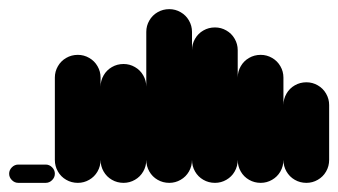

<svg xmlns="http://www.w3.org/2000/svg" viewBox="-20 -400 740 420"><path d="M20 -40Q12 -40 6 -34Q0 -28 0 -20Q0 -12 6 -6Q12 0 20 0H80Q88 0 94 -6Q100 -12 100 -20Q100 -28 94 -34Q88 -40 80 -40Z M100 -50.3H200V-230.3H100ZM150.3 -100Q136.3 -100 124.8 -93.3Q113.3 -86.7 106.7 -75.2Q100 -63.7 100 -50.3Q100 -36.3 106.7 -24.8Q113.3 -13.3 124.8 -6.7Q136.3 0 150.3 0Q163.7 0 175.2 -6.7Q186.7 -13.3 193.3 -24.8Q200 -36.3 200 -50.3Q200 -63.7 193.3 -75.2Q186.7 -86.7 175.2 -93.3Q163.7 -100 150.3 -100ZM150.3 -280Q136.3 -280 124.8 -273.3Q113.3 -266.7 106.7 -255.2Q100 -243.7 100 -230.3Q100 -216.3 106.7 -204.8Q113.3 -193.3 124.8 -186.7Q136.3 -180 150.3 -180Q163.7 -180 175.2 -186.7Q186.7 -193.3 193.3 -204.8Q200 -216.3 200 -230.3Q200 -243.7 193.3 -255.2Q186.7 -266.7 175.2 -273.3Q163.7 -280 150.3 -280Z M200 -50.3H300V-210.3H200ZM250.3 -100Q236.3 -100 224.8 -93.3Q213.3 -86.7 206.7 -75.2Q200 -63.7 200 -50.3Q200 -36.3 206.7 -24.8Q213.3 -13.3 224.8 -6.7Q236.3 0 250.3 0Q263.7 0 275.2 -6.7Q286.7 -13.3 293.3 -24.8Q300 -36.3 300 -50.3Q300 -63.7 293.3 -75.2Q286.7 -86.7 275.2 -93.3Q263.7 -100 250.3 -100ZM250.3 -260Q236.3 -260 224.8 -253.3Q213.3 -246.7 206.7 -235.2Q200 -223.7 200 -210.3Q200 -196.3 206.7 -184.8Q213.3 -173.3 224.8 -166.7Q236.3 -160 250.3 -160Q263.7 -160 275.2 -166.7Q286.7 -173.3 293.3 -184.8Q300 -196.3 300 -210.3Q300 -223.7 293.3 -235.2Q286.7 -246.7 275.2 -253.3Q263.7 -260 250.3 -260Z M300 -50.3H400V-330.3H300ZM350.3 -100Q336.3 -100 324.8 -93.3Q313.3 -86.7 306.7 -75.2Q300 -63.7 300 -50.3Q300 -36.3 306.7 -24.8Q313.3 -13.3 324.8 -6.7Q336.3 0 350.3 0Q363.7 0 375.2 -6.7Q386.7 -13.3 393.3 -24.8Q400 -36.3 400 -50.3Q400 -63.7 393.3 -75.2Q386.7 -86.7 375.2 -93.3Q363.7 -100 350.3 -100ZM350.3 -380Q336.3 -380 324.8 -373.3Q313.3 -366.7 306.7 -355.2Q300 -343.7 300 -330.3Q300 -316.3 306.7 -304.8Q313.3 -293.3 324.8 -286.7Q336.3 -280 350.3 -280Q363.7 -280 375.2 -286.7Q386.7 -293.3 393.3 -304.8Q400 -316.3 400 -330.3Q400 -343.7 393.3 -355.2Q386.7 -366.7 375.2 -373.3Q363.7 -380 350.3 -380Z M400 -50.3H500V-290.3H400ZM450.3 -100Q436.3 -100 424.8 -93.3Q413.3 -86.7 406.7 -75.2Q400 -63.7 400 -50.3Q400 -36.3 406.7 -24.8Q413.3 -13.3 424.8 -6.7Q436.3 0 450.3 0Q463.7 0 475.2 -6.7Q486.7 -13.3 493.3 -24.8Q500 -36.3 500 -50.3Q500 -63.7 493.3 -75.2Q486.7 -86.7 475.2 -93.3Q463.7 -100 450.3 -100ZM450.3 -340Q436.3 -340 424.8 -333.3Q413.3 -326.7 406.7 -315.2Q400 -303.7 400 -290.3Q400 -276.3 406.7 -264.8Q413.3 -253.3 424.8 -246.7Q436.3 -240 450.3 -240Q463.7 -240 475.2 -246.7Q486.7 -253.3 493.3 -264.8Q500 -276.3 500 -290.3Q500 -303.7 493.3 -315.2Q486.7 -326.7 475.2 -333.3Q463.7 -340 450.3 -340Z M500 -50.3H600V-230.3H500ZM550.3 -100Q536.3 -100 524.8 -93.3Q513.3 -86.7 506.7 -75.2Q500 -63.7 500 -50.3Q500 -36.3 506.7 -24.8Q513.3 -13.3 524.8 -6.7Q536.3 0 550.3 0Q563.7 0 575.2 -6.7Q586.7 -13.3 593.3 -24.8Q600 -36.3 600 -50.3Q600 -63.7 593.3 -75.2Q586.7 -86.7 575.2 -93.3Q563.7 -100 550.3 -100ZM550.3 -280Q536.3 -280 524.8 -273.3Q513.3 -266.7 506.7 -255.2Q500 -243.7 500 -230.3Q500 -216.3 506.7 -204.8Q513.3 -193.3 524.8 -186.7Q536.3 -180 550.3 -180Q563.7 -180 575.2 -186.7Q586.7 -193.3 593.3 -204.8Q600 -216.3 600 -230.3Q600 -243.7 593.3 -255.2Q586.7 -266.7 575.2 -273.3Q563.7 -280 550.3 -280Z M600 -50.3H700V-170.3H600ZM650.3 -100Q636.3 -100 624.8 -93.3Q613.3 -86.7 606.7 -75.2Q600 -63.7 600 -50.3Q600 -36.3 606.7 -24.8Q613.3 -13.3 624.8 -6.7Q636.3 0 650.3 0Q663.7 0 675.2 -6.7Q686.7 -13.3 693.3 -24.8Q700 -36.3 700 -50.3Q700 -63.7 693.3 -75.2Q686.7 -86.7 675.2 -93.3Q663.7 -100 650.3 -100ZM650.3 -220Q636.3 -220 624.8 -213.3Q613.3 -206.7 606.7 -195.2Q600 -183.7 600 -170.3Q600 -156.3 606.7 -144.8Q613.3 -133.3 624.8 -126.7Q636.3 -120 650.3 -120Q663.7 -120 675.2 -126.7Q686.7 -133.3 693.3 -144.8Q700 -156.3 700 -170.3Q700 -183.7 693.3 -195.2Q686.7 -206.7 675.2 -213.3Q663.7 -220 650.3 -220Z"/></svg>

Font: Wavefont Thin
Style: Regular
Weight: 100
Monospace: yes
Version: Version 3.005;gftools[0.9.33]